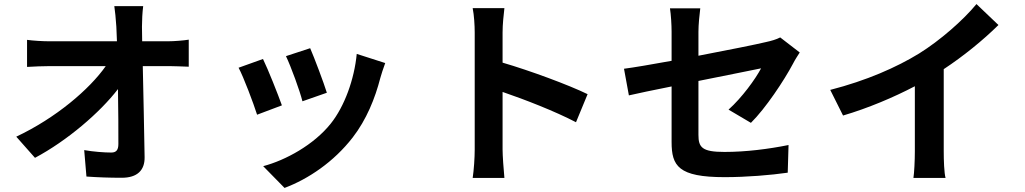

<svg xmlns="http://www.w3.org/2000/svg" viewBox="-20 -831 5040 944"><path d="M684 -801H542C546 -775 549 -743 552 -700C553 -678 554 -654 555 -628H224C190 -628 142 -631 113 -635V-502C148 -504 191 -506 227 -506H500C420 -392 255 -251 60 -159L152 -55C310 -139 472 -278 560 -393C562 -290 562 -190 562 -123C562 -94 552 -81 527 -81C493 -81 439 -85 394 -93L405 37C462 41 518 43 579 43C655 43 692 6 691 -58C689 -193 685 -360 682 -506H811C838 -506 876 -504 908 -503V-636C884 -632 837 -628 804 -628H679C679 -654 678 -678 678 -700C678 -731 680 -770 684 -801Z M1505 -594 1386 -555C1411 -503 1455 -382 1467 -333L1587 -375C1573 -421 1524 -551 1505 -594ZM1874 -521 1734 -566C1722 -441 1674 -308 1606 -223C1523 -119 1384 -43 1274 -14L1379 93C1496 49 1621 -35 1714 -155C1782 -243 1824 -347 1850 -448C1856 -468 1862 -489 1874 -521ZM1273 -541 1153 -498C1177 -454 1227 -321 1244 -267L1366 -313C1346 -369 1298 -490 1273 -541Z M2314 -96C2314 -56 2310 4 2304 44H2460C2456 3 2451 -67 2451 -96V-379C2559 -342 2709 -284 2812 -230L2869 -368C2777 -413 2585 -484 2451 -523V-671C2451 -712 2456 -756 2460 -791H2304C2311 -756 2314 -706 2314 -671Z M3282 -133C3282 -15 3315 40 3543 40C3650 40 3770 30 3853 18L3857 -118C3758 -98 3647 -84 3542 -84C3432 -84 3414 -106 3414 -168V-433C3556 -462 3691 -488 3722 -495C3694 -442 3628 -351 3562 -292L3672 -227C3744 -298 3835 -435 3879 -518C3888 -536 3903 -559 3912 -573L3816 -647C3797 -637 3773 -630 3745 -624C3700 -613 3560 -585 3414 -557V-675C3414 -709 3419 -759 3423 -790H3274C3279 -759 3282 -708 3282 -675V-532C3183 -514 3095 -499 3048 -493L3072 -362C3114 -372 3193 -388 3282 -406Z M4062 -389 4125 -263C4248 -299 4375 -353 4478 -407V-87C4478 -43 4475 20 4471 44H4629C4622 19 4620 -43 4620 -87V-491C4717 -555 4813 -633 4889 -708L4781 -811C4716 -732 4602 -632 4499 -568C4388 -500 4241 -435 4062 -389Z"/></svg>

Font: Source Han Sans CN
Style: Bold
Weight: 700
Designer: Ryoko NISHIZUKA 西塚涼子 (kana, bopomofo & ideographs); Paul D. Hunt (Latin, Greek & Cyrillic); Sandoll Communications 산돌커뮤니
Foundry: Adobe
Version: Version 2.001;hotconv 1.0.107;makeotfexe 2.5.65593